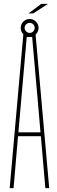

<svg xmlns="http://www.w3.org/2000/svg" viewBox="-20 -971 294 991"><path d="M30 0 101 -800H163L234 0H214L191 -268H73L50 0ZM75 -288H189L174 -462L146 -780H118L90 -461ZM133 -781Q114 -781 100.5 -794.5Q87 -808 87 -827Q87 -846 100.5 -859.5Q114 -873 133 -873Q152 -873 165.5 -859.5Q179 -846 179 -827Q179 -808 165.5 -794.5Q152 -781 133 -781ZM107 -827Q107 -817 115 -809Q123 -801 133 -801Q144 -801 151.5 -809Q159 -817 159 -827Q159 -838 151.5 -845.5Q144 -853 133 -853Q123 -853 115 -845.5Q107 -838 107 -827ZM129 -902V-903L193 -951H226V-950L152 -902Z"/></svg>

Font: Big Shoulders Display Thin
Style: Regular
Weight: 100
Designer: Patric King
Foundry: XO Type Co
Version: Version 1.000; ttfautohint (v1.8.2)